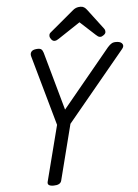

<svg xmlns="http://www.w3.org/2000/svg" viewBox="-70 -1192 906 1259"><g transform="rotate(-5 382.5 -562.5)"><path d="M231 14Q187 14 194 -14L288 -381L158 -843Q153 -861 162.5 -873.5Q172 -886 197 -888Q219 -890 228 -883Q237 -876 242 -859L349 -476L665 -859Q680 -876 693 -883Q706 -890 730 -888Q754 -886 762.5 -871Q771 -856 755 -838L376 -380L283 -14Q276 14 231 14ZM319 -931Q308 -931 298.5 -943Q289 -955 289 -966Q289 -974 291.5 -979Q294 -984 299 -988L453 -1117Q466 -1129 478.5 -1134Q491 -1139 508 -1139Q522 -1139 532 -1132.5Q542 -1126 550 -1115L650 -983Q655 -976 656 -971Q657 -966 657 -961Q657 -950 644 -940.5Q631 -931 622 -931Q613 -931 606 -935.5Q599 -940 592 -947L493 -1038L348 -942Q341 -937 334 -934Q327 -931 319 -931Z"/></g></svg>

Font: Playwrite IS
Style: Regular
Weight: 400
Designer: Veronika Burian, José Scaglione
Foundry: TypeTogether
Version: Version 1.002